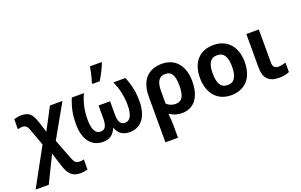

<svg xmlns="http://www.w3.org/2000/svg" viewBox="-130 -1292 3191 2034"><g transform="rotate(-20 1465.0 -275.0)"><path d="M-18 240H130L276 -58L324 93C356 196 401 240 485 240C517 240 545 236 571 227V115C554 119 539 121 524 121C484 121 466 105 447 56L359 -172L570 -545H429L298 -297L262 -410C230 -509 200 -552 107 -552C84 -552 57 -547 24 -538V-425C42 -430 60 -433 75 -433C113 -433 132 -413 148 -366L214 -184Z M929 -606H1012C1048 -664 1077 -723 1100 -779V-790H968C961 -735 942 -658 929 -621ZM827 10C902 10 948 -22 976 -92H980C1006 -25 1052 10 1129 10C1260 10 1336 -94 1336 -264C1336 -365 1321 -441 1281 -545H1144C1184 -458 1204 -366 1204 -267C1204 -158 1173 -101 1117 -101C1065 -101 1043 -137 1043 -223V-369H913V-223C913 -138 890 -101 840 -101C782 -101 752 -159 752 -268C752 -367 771 -458 812 -545H675C634 -442 620 -365 620 -264C620 -94 696 10 827 10Z M1445 240H1587V102C1587 71 1585 29 1579 -29H1587C1625 -4 1668 10 1717 10C1854 10 1934 -93 1934 -273C1934 -443 1847 -555 1692 -555C1534 -555 1445 -455 1445 -276ZM1688 -105C1650 -105 1613 -118 1587 -146V-282C1587 -386 1616 -441 1689 -441C1764 -441 1790 -385 1790 -273C1790 -161 1762 -105 1688 -105Z M2272 10C2432 10 2526 -96 2526 -273C2526 -443 2432 -555 2275 -555C2115 -555 2022 -451 2022 -273C2022 -107 2114 10 2272 10ZM2274 -104C2196 -104 2165 -167 2165 -273C2165 -380 2195 -440 2273 -440C2352 -440 2383 -380 2383 -273C2383 -161 2350 -104 2274 -104Z M2813 10C2858 10 2897 2 2929 -12V-118C2897 -109 2868 -103 2845 -103C2808 -103 2784 -123 2784 -168V-545H2643V-167C2643 -48 2696 10 2813 10Z"/></g></svg>

Font: Kathrein 75 Bold
Style: Regular
Weight: 700
Designer: Lazydogs Typefoundry, based on Open Sans by Ascender Corporation
Foundry: Lazydogs Typefoundry
Version: Version 1.003;PS 001.003;hotconv 1.0.88;makeotf.lib2.5.64775